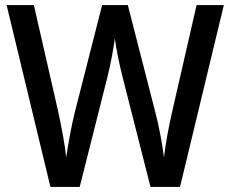

<svg xmlns="http://www.w3.org/2000/svg" viewBox="-20 -734 906 754"><path d="M859 -714H752L656 -295C643 -238 630 -170 624 -116C617 -171 604 -240 590 -293L482 -714H381L274 -294C261 -242 248 -171 240 -116C235 -165 222 -233 209 -294L113 -714H6L178 0H293L402 -432C415 -483 427 -551 431 -583C436 -543 450 -476 461 -433L571 0H687Z"/></svg>

Font: Noto Sans Arabic UI SmCn Md
Style: Regular
Weight: 500
Width: 4
Designer: Monotype Design Team, Nadine Chahine and Nizar Qandah
Foundry: Monotype Imaging Inc.
Version: Version 2.010